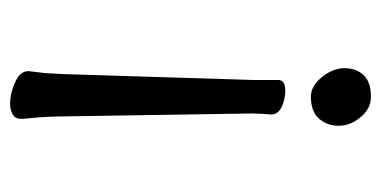

<svg xmlns="http://www.w3.org/2000/svg" viewBox="-212 -346 773 390"><g transform="rotate(90 175.0 -150.5)"><path d="M176 -517Q200 -517 217.5 -496Q235 -475 235 -451.5Q235 -428 220.5 -411.5Q206 -395 176 -395Q154 -395 136 -417.5Q118 -440 118 -463.5Q118 -487 132 -502Q146 -517 176 -517ZM221 193Q221 206 211.5 211Q202 216 189 216Q170 216 147 206Q124 196 124 179V178L128 145Q129 129 130 107L142 -279V-329Q142 -343 164 -343Q178 -343 194 -337Q212 -329 212 -315V-314Q210 -290 210 -275L216 112Q216 133 218 159L221 191Z"/></g></svg>

Font: Moon Stars Kai
Style: Bold
Weight: 700
Designer: GuiWonder
Version: Version 1.101